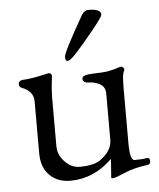

<svg xmlns="http://www.w3.org/2000/svg" viewBox="-50 -692 627 755"><g transform="rotate(-5 263.5 -315.0)"><path d="M219.2 -473.1Q219.2 -490.2 299.8 -630.9Q311 -648.9 327.1 -648.9Q376 -648.9 376 -626Q376 -617.2 332.5 -564Q289.1 -510.7 263.7 -483.4Q238.3 -456.1 228.5 -456.1Q218.8 -456.1 219.2 -473.1ZM85 -105V-308.1Q85 -348.1 42 -365.2Q28.8 -369.1 28.8 -381.8Q28.8 -394.5 43.9 -397Q79.1 -397.9 147 -414.1Q154.3 -415 158.2 -411.1Q162.1 -407.2 161.1 -399.9Q155.3 -354 154.8 -323.2V-127.9Q154.3 -91.8 180.7 -64.5Q207 -37.1 238.8 -37.1Q296.9 -37.1 323.2 -57.1Q368.2 -90.3 368.2 -131.8V-314.9Q368.2 -341.8 347.2 -353Q326.2 -364.3 303.2 -364.3Q280.3 -364.3 279.8 -381.8Q279.8 -396.5 322.3 -397.5Q364.7 -398.4 385.3 -402.3Q405.8 -405.8 432.1 -415H434.1Q440.9 -415 445.3 -409.2Q449.7 -403.3 443.8 -393.6Q438 -383.8 438 -326.2V-113.8Q438 -44.9 456.1 -44.9Q486.8 -44.9 502 -47.9Q517.1 -50.8 517.1 -36.1Q517.1 -21.5 502.9 -21Q451.2 -14.2 412.6 2.4Q374 19 366.2 19Q358.4 19 358.9 15.1L363.8 -50.8V-57.1Q292 13.7 199.2 14.2Q148.4 14.6 116.7 -16.6Q85 -47.9 85 -105Z"/></g></svg>

Font: EBGaramond
Style: Regular
Weight: 400
Version: Version 000.012g